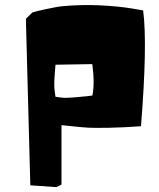

<svg xmlns="http://www.w3.org/2000/svg" viewBox="-20 -767 647 782"><path d="M356 -505.9 206.1 -503.4Q205.6 -495.6 204.3 -483.6Q203.1 -471.7 201.9 -449.2Q200.7 -426.8 201.2 -420.9Q200.7 -415 201.9 -403.1Q203.1 -391.1 204.6 -381.8L206.1 -373Q209.5 -372.6 214.6 -371.6Q219.7 -370.6 231.2 -369.4Q242.7 -368.2 249 -368.7Q255.4 -368.2 282.2 -370.4Q309.1 -372.6 333 -375L356.4 -377.9Q361.3 -404.3 361.3 -432.9Q361.3 -461.4 358.4 -483.4ZM230.5 -257.3V-15.1L209.5 -4.9L103.5 -12.2L85.4 -690.4L111.3 -715.8Q124 -720.7 168.2 -730Q212.4 -739.3 228.5 -741.2Q310.5 -749 385 -745.4Q459.5 -741.7 511.2 -733.4L563 -724.6Q581.1 -588.4 554.2 -252.9Q481.4 -247.6 423.8 -246.6Q366.2 -245.6 342.8 -246.8Q319.3 -248 279.5 -252.2Q239.7 -256.3 230.5 -257.3Z"/></svg>

Font: Noot
Style: Regular
Weight: 400
Designer: Amos Jerbi
Foundry: Amos Jerbi
Version: Version 1.000;PS 001.001;hotconv 1.0.56